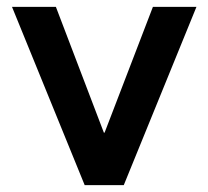

<svg xmlns="http://www.w3.org/2000/svg" viewBox="-20 -540 608 560"><path d="M143 -520 283 -153H285L426 -520H553L341 0H227L15 -520Z"/></svg>

Font: Non Bureau Medium
Style: Regular
Weight: 500
Designer: Jona Saucedo
Foundry: Non Foundry
Version: Version 1.000; ttfautohint (v1.8.4)